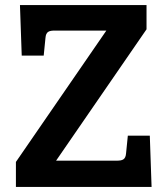

<svg xmlns="http://www.w3.org/2000/svg" viewBox="-20 -740 659 760"><path d="M401 -619 43 -99V0H580L573 -203H486L479 -133C477 -108 465 -104 441 -104H202L560 -624V-720H59L66 -520H153L160 -590C162 -615 174 -619 198 -619Z"/></svg>

Font: Enriqueta
Style: Bold
Weight: 700
Designer: Viviana Monsalve, Gustavo Ibarra
Foundry: Viviana Monsalve, Gustavo Ibarra
Version: Version 1.002